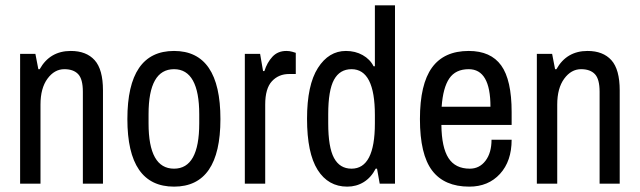

<svg xmlns="http://www.w3.org/2000/svg" viewBox="-20 -685 2386 716"><path d="M364 -348V0H289V-343Q289 -390 271.5 -408.5Q254 -427 220 -427Q183 -427 157 -391.5Q131 -356 131 -295V0H55V-484H112L123 -427H128Q166 -495 244 -495Q302 -495 333 -460.5Q364 -426 364 -348Z M802 -241Q802 11 629 11Q455 11 455 -241Q455 -495 629 -495Q802 -495 802 -241ZM534 -259V-225Q534 -56 629 -56Q723 -56 723 -225V-259Q723 -342 699.5 -384.5Q676 -427 629 -427Q534 -427 534 -259Z M1083 -488V-409H1058Q1019 -409 994 -382Q969 -355 969 -295V0H893V-484H950L961 -420H966Q976 -452 996 -473.5Q1016 -495 1048 -495Q1060 -495 1070 -492Q1080 -489 1083 -488Z M1386 -56H1381Q1364 -23 1336.5 -6Q1309 11 1275 11Q1204 11 1164.5 -51.5Q1125 -114 1125 -242Q1125 -368 1165.5 -431.5Q1206 -495 1270 -495Q1305 -495 1332.5 -479.5Q1360 -464 1373 -438H1378V-665H1453V0H1396ZM1204 -259V-225Q1204 -136 1225.5 -96Q1247 -56 1291 -56Q1378 -56 1378 -225V-256Q1378 -427 1291 -427Q1247 -427 1225.5 -387.5Q1204 -348 1204 -259Z M1888 -267V-219H1626Q1627 -135 1652.5 -95.5Q1678 -56 1732 -56Q1768 -56 1790.5 -85.5Q1813 -115 1813 -164H1888Q1888 -84 1844.5 -36.5Q1801 11 1730 11Q1637 11 1591.5 -49Q1546 -109 1546 -241Q1546 -371 1591 -433Q1636 -495 1728 -495Q1810 -495 1849 -441Q1888 -387 1888 -267ZM1627 -287H1809Q1809 -427 1728 -427Q1679 -427 1655.5 -392.5Q1632 -358 1627 -287Z M2291 -348V0H2216V-343Q2216 -390 2198.5 -408.5Q2181 -427 2147 -427Q2110 -427 2084 -391.5Q2058 -356 2058 -295V0H1982V-484H2039L2050 -427H2055Q2093 -495 2171 -495Q2229 -495 2260 -460.5Q2291 -426 2291 -348Z"/></svg>

Font: Pragati Narrow
Style: Regular
Weight: 400
Designer: Hector Gatti, Marcela Romero, Pablo Cosgaya and Nicolas Silva
Foundry: Omnibus-Type
Version: Version 1.010; ttfautohint (v1.3)